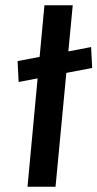

<svg xmlns="http://www.w3.org/2000/svg" viewBox="-20 -706 368 726"><path d="M84 0 148 -686H255L190 0ZM46.5 -475 324.5 -528 328.5 -449 50.5 -396Z"/></svg>

Font: Karla
Style: Bold Italic
Weight: 700
Italic angle: -8°
Designer: Jonathan Pinhorn
Version: Version 2.004;gftools[0.9.33]